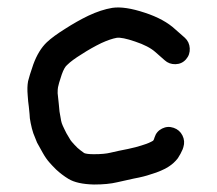

<svg xmlns="http://www.w3.org/2000/svg" viewBox="-20 -517 580 513"><path d="M477 -358.5C484.3 -366.8 487.7 -376.7 487 -388C486.3 -399.3 482 -408.7 474 -416L449 -438C429 -456.7 401.7 -471.7 367 -483C331 -495 302 -499.3 280 -496C260 -492.7 238.7 -485.7 216 -475C195.3 -465 174.7 -453.3 154 -440C132.7 -426.7 116.3 -414.7 105 -404C90.3 -390 78.3 -370.3 69 -345C61.7 -323.7 57 -308.7 55 -300C53 -289.3 52.7 -276.7 54 -262C54.7 -250.7 55.7 -240.7 57 -232C57.7 -223.3 58.3 -216.7 59 -212C59 -205.3 60 -197.3 62 -188C64 -178 66.3 -169 69 -161C71.7 -153.7 75 -145.3 79 -136C83.7 -127.3 88.7 -118.3 94 -109C100 -98.3 106 -89.7 112 -83C116 -78.3 122 -72 130 -64C140 -54.7 151 -46.3 163 -39C178.3 -29.7 201 -24.7 231 -24C255.7 -24 276.3 -26 293 -30C307 -33.3 322 -36.7 338 -40C356 -43.3 370.7 -47 382 -51C393.3 -54.3 402.7 -57.7 410 -61C418 -64.3 425 -68 431 -72C440.3 -78 448.3 -85.3 455 -94C460.3 -102 464.7 -110 468 -118L470 -124C473.3 -134.7 472.5 -145 467.5 -155C462.5 -165 454.7 -171.8 444 -175.5C433.3 -179.2 423 -178.5 413 -173.5C403 -168.5 396.3 -160.7 393 -150L391 -144C390.3 -143.3 390 -142.7 390 -142C389.3 -142 389 -141.7 389 -141C385.7 -139 381.7 -137 377 -135C372.3 -133 365.7 -130.7 357 -128C349 -125.3 337.3 -122.3 322 -119C304.7 -115.7 289 -112.3 275 -109C264.3 -106.3 249.7 -105 231 -105C218.3 -105 209.7 -106 205 -108C198.3 -112.7 192.3 -117.3 187 -122C180.3 -128.7 175.3 -134 172 -138C170 -140 167.3 -144 164 -150C159.3 -157.3 155.3 -164.7 152 -172C148.7 -178.7 146.3 -184 145 -188C143.7 -192 142.7 -196.7 142 -202C140.7 -209.3 139.7 -215 139 -219C138.3 -224.3 137.7 -231.3 137 -240C136.3 -248.7 135.3 -258 134 -268C134 -275.3 134.3 -280.7 135 -284C135.7 -288.7 139 -300 145 -318C149.7 -331.3 154.7 -340 160 -344C168 -352 180.7 -361.3 198 -372C215.3 -383.3 233 -393.3 251 -402C267 -409.3 280.7 -414 292 -416C301.3 -417.3 317.7 -414 341 -406C365 -398 383 -388.7 395 -378L420 -356C428 -348.7 437.7 -345.2 449 -345.5C460.3 -345.8 469.7 -350.2 477 -358.5Z"/></svg>

Font: Ruji's Handwriting Font v.2.0
Style: Medium
Weight: 500
Version: Version 2.0